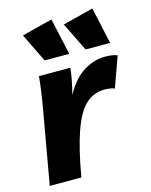

<svg xmlns="http://www.w3.org/2000/svg" viewBox="-113 -824 707 898"><g transform="rotate(-15 240.0 -375.0)"><path d="M427 -361Q408 -369 379 -369Q325 -369 286.5 -332.5Q248 -296 219.5 -214.5Q191 -133 168 0H15L75 -340Q85 -397 90.5 -435.5Q96 -474 99 -509H251Q249 -484 242.5 -451Q236 -418 227 -383Q266 -455 317 -486Q368 -517 420 -517Q437 -517 451.5 -515Q466 -513 480 -508ZM342 -573 274 -712 422 -750 461 -573ZM144 -573 76 -712 224 -750 263 -573Z"/></g></svg>

Font: Livvic
Style: Bold Italic
Weight: 700
Italic angle: -10°
Designer: Jacques Le Bailly, Baron von Fonthausen
Version: Version 1.001; ttfautohint (v1.8.2)